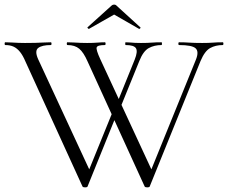

<svg xmlns="http://www.w3.org/2000/svg" viewBox="-25 -808 987 831"><path d="M485 -325 354 -1Q353 3 343.5 3Q334 3 332 -1L85 -542Q74 -568 61.5 -583.5Q49 -599 34 -606Q19 -613 -2 -613Q-5 -613 -5 -619Q-5 -625 -2 -625Q12 -625 26.5 -624Q41 -623 55.5 -622.5Q70 -622 83 -622Q107 -622 127 -622.5Q147 -623 163.5 -624Q180 -625 195 -625Q198 -625 198 -619Q198 -613 195 -613Q157 -613 140.5 -600.5Q124 -588 140 -552L370 -56L336 -13L471 -345ZM939 -625Q942 -625 942 -619Q942 -613 939 -613Q908 -613 884.5 -600Q861 -587 843 -544L623 -1Q622 3 612.5 3Q603 3 601 -1L354 -542Q337 -581 318 -597Q299 -613 267 -613Q264 -613 264 -619Q264 -625 267 -625Q281 -625 295.5 -624Q310 -623 324.5 -622.5Q339 -622 352 -622Q378 -622 396 -623.5Q414 -625 429 -625Q432 -625 432 -619Q432 -613 429 -613Q397 -613 393.5 -603Q390 -593 409 -552L639 -56L605 -13L823 -550Q837 -585 821.5 -599Q806 -613 750 -613Q747 -613 747 -619Q747 -625 750 -625Q773 -625 794.5 -623.5Q816 -622 850 -622Q879 -622 896.5 -623.5Q914 -625 939 -625ZM475 -345 558 -550Q572 -585 563.5 -599Q555 -613 519 -613Q517 -613 517 -619Q517 -625 519 -625Q530 -625 539.5 -624Q549 -623 560 -622.5Q571 -622 585 -622Q613 -622 631 -623.5Q649 -625 674 -625Q676 -625 676 -619Q676 -613 674 -613Q643 -613 619 -600Q595 -587 578 -544L489 -325ZM354 -690 457 -783Q462 -788 469 -788Q476 -788 480 -783L582 -690Q585 -689 582 -685.5Q579 -682 577 -683L469 -745L360 -683Q359 -682 355.5 -685.5Q352 -689 354 -690Z"/></svg>

Font: Cormorant Light
Style: Regular
Weight: 300
Designer: Christian Thalmann (Catharsis Fonts)
Foundry: Catharsis Fonts
Version: Version 4.000